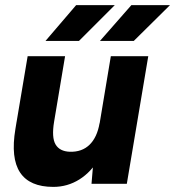

<svg xmlns="http://www.w3.org/2000/svg" viewBox="-20 -720 686 752"><path d="M346.1 -92 414.1 -500H560.7L476.7 0H338.4ZM253.4 -125.6Q301.1 -124.2 330.7 -153.1Q360.4 -182.1 369.9 -237.1L415.6 -235.9Q402.3 -158.1 370.1 -102.3Q337.8 -46.6 291.1 -17.3Q244.4 12 188.7 12Q96.1 12 58.7 -44.3Q21.3 -100.7 40.3 -214.6L45 -243.4H191.9Q181.6 -181.2 197.7 -154.1Q213.7 -127.1 253.4 -125.6ZM88.3 -500H234.9L191.9 -243.4L43.9 -236.2ZM494.6 -700H645.9L503.9 -559.6H371.4ZM278.3 -700H429.7L289.2 -559.6H158.1Z"/></svg>

Font: Oak Sans Light Italic
Style: Regular
Weight: 400
Italic angle: -9.5°
Foundry: Erik Kennedy, Walven
Version: Version 1.000;Glyphs 3.1.2 (3151)